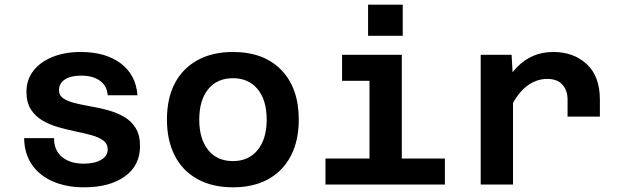

<svg xmlns="http://www.w3.org/2000/svg" viewBox="-20 -788 2640 820"><path d="M339 12Q263 12 205 -13.5Q147 -39 115.5 -86Q84 -133 83 -198H211Q210 -147 244.5 -118Q279 -89 338 -89Q384 -89 412 -105.5Q440 -122 440 -150Q440 -174 421 -188Q402 -202 371.5 -210.5Q341 -219 304 -226.5Q267 -234 230 -244.5Q193 -255 162 -273Q131 -291 112 -320.5Q93 -350 93 -396Q93 -447 122 -485Q151 -523 203.5 -544.5Q256 -566 325 -566Q431 -566 496 -517Q561 -468 567 -381H440Q437 -422 406.5 -443.5Q376 -465 326 -465Q282 -465 257 -448.5Q232 -432 232 -403Q232 -380 251 -367.5Q270 -355 300.5 -347.5Q331 -340 368.5 -333.5Q406 -327 442.5 -317Q479 -307 510 -289Q541 -271 559.5 -241Q578 -211 578 -164Q578 -81 513 -34.5Q448 12 339 12Z M975 12Q887 12 823.5 -23Q760 -58 726.5 -123Q693 -188 693 -277Q693 -368 726.5 -432Q760 -496 823.5 -531Q887 -566 975 -566Q1107 -566 1181.5 -489Q1256 -412 1256 -277Q1256 -188 1222.5 -123Q1189 -58 1126 -23Q1063 12 975 12ZM975 -100Q1042 -100 1080.5 -147.5Q1119 -195 1119 -277Q1119 -360 1080.5 -407Q1042 -454 975 -454Q907 -454 869 -407Q831 -360 831 -277Q831 -195 869 -147.5Q907 -100 975 -100Z M1558 0V-554H1696V0ZM1370 0V-111H1880V0ZM1441 -443V-554H1627V-443ZM1552 -635V-768H1700V-635Z M2404 -290V-362Q2404 -402 2382 -426.5Q2360 -451 2317 -451Q2267 -451 2224 -415.5Q2181 -380 2147 -299L2132 -420Q2156 -468 2187.5 -500.5Q2219 -533 2257.5 -549.5Q2296 -566 2343 -566Q2430 -566 2486 -514Q2542 -462 2542 -362V-290ZM2033 0V-554H2165L2171 -446V0Z"/></svg>

Font: Azeret Mono Thin SemiBold
Style: Regular
Weight: 600
Version: Version 1.002